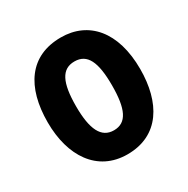

<svg xmlns="http://www.w3.org/2000/svg" viewBox="-134 -676 791 807"><g transform="rotate(-30 262.0 -273.0)"><path d="M486 -274C486 -456 397 -556 263 -556C111 -556 37 -445 37 -274C37 -111 115 10 261 10C416 10 486 -113 486 -274ZM174 -273C174 -388 200 -440 262 -440C324 -440 349 -388 349 -274C349 -160 324 -106 262 -106C201 -106 174 -161 174 -273Z"/></g></svg>

Font: Noto Sans Sinhala Condensed
Style: Bold
Weight: 700
Width: 3
Designer: Jelle Bosma - Monotype Design Team
Foundry: Monotype Imaging Inc.
Version: Version 2.006